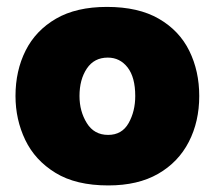

<svg xmlns="http://www.w3.org/2000/svg" viewBox="-20 -536 638 570"><path d="M301.5 14.5Q205.5 14.5 144.8 -22.8Q84 -60 55 -120.5Q26 -181 26 -251Q26 -326 56 -385.8Q86 -445.5 146.2 -480.5Q206.5 -515.5 297.5 -515.5Q391 -515.5 451.8 -480.2Q512.5 -445 542 -385Q571.5 -325 571.5 -251Q571.5 -175 540.5 -114.8Q509.5 -54.5 449.5 -20Q389.5 14.5 301.5 14.5ZM301 -135.5Q342 -135.5 361.8 -170.5Q381.5 -205.5 381.5 -251Q381.5 -306.5 358.8 -335.8Q336 -365 300 -365Q259.5 -365 237.8 -332.5Q216 -300 216 -251Q216 -205.5 237.8 -170.5Q259.5 -135.5 301 -135.5Z"/></svg>

Font: Commissioner ExtraBold
Style: Regular
Weight: 800
Designer: Kostas Bartsokas
Foundry: Kostas Bartsokas
Version: Version 1.000; ttfautohint (v1.8.3)